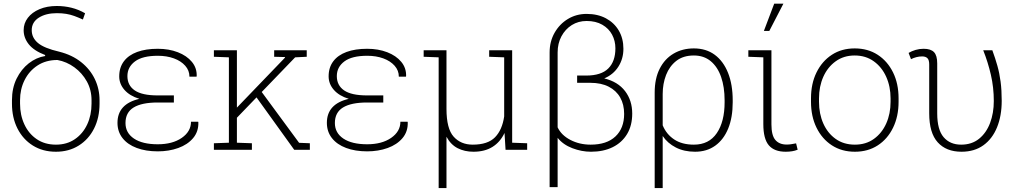

<svg xmlns="http://www.w3.org/2000/svg" viewBox="-20 -795 5416 1019"><path d="M276.9 10.3Q207 10.3 154.5 -22.5Q102.1 -55.2 72.8 -112.8Q43.5 -170.4 43.5 -245.1V-263.2Q43.5 -327.6 68.1 -377.7Q92.8 -427.7 132.8 -459Q172.9 -490.2 219.2 -497.6L219.7 -502.9Q159.7 -525.9 132.6 -560.1Q105.5 -594.2 105.5 -634.8Q105.5 -671.4 127.7 -700.4Q149.9 -729.5 189.7 -746.3Q229.5 -763.2 281.2 -763.2Q321.8 -763.2 359.4 -753.9Q397 -744.6 431.6 -724.6L419.9 -691.4Q395 -702.6 374.3 -710.2Q353.5 -717.8 331.3 -721.4Q309.1 -725.1 281.2 -725.1Q223.6 -725.1 186 -701.2Q148.4 -677.2 148.4 -634.8Q148.4 -594.7 181.4 -566.9Q214.4 -539.1 294.9 -520.5Q362.8 -503.4 410.6 -465.3Q458.5 -427.2 483.4 -375Q508.3 -322.8 508.3 -263.2V-245.1Q508.3 -170.4 479.2 -112.8Q450.2 -55.2 397.9 -22.5Q345.7 10.3 276.9 10.3ZM276.9 -27.3Q335 -27.3 377.4 -56.4Q419.9 -85.4 442.9 -134.8Q465.8 -184.1 465.8 -245.1V-263.2Q465.8 -317.9 440.9 -362.8Q416 -407.7 374.8 -437.7Q333.5 -467.8 284.7 -476.6Q223.6 -476.6 179.2 -447.5Q134.8 -418.5 110.6 -370.1Q86.4 -321.8 86.4 -263.2V-245.1Q86.4 -184.1 109.4 -134.8Q132.3 -85.4 175 -56.4Q217.8 -27.3 276.9 -27.3Z M817.4 8.3Q753.9 8.3 705.6 -9.8Q657.2 -27.8 630.4 -62Q603.5 -96.2 603.5 -143.1Q603.5 -243.2 719.7 -270.5Q668.5 -286.1 640.6 -317.9Q612.8 -349.6 612.8 -389.6Q612.8 -437 637.5 -469.7Q662.1 -502.4 708 -519.3Q753.9 -536.1 817.4 -536.1Q876.5 -536.1 923.8 -517.8Q971.2 -499.5 998.3 -466.8Q1025.4 -434.1 1023.9 -391.1L1022.9 -388.2H985.4Q985.4 -420.9 963.1 -446Q940.9 -471.2 903.1 -485.1Q865.2 -499 817.4 -499Q736.3 -499 696.3 -469Q656.2 -439 656.2 -391.1Q656.2 -341.8 695.1 -315.2Q733.9 -288.6 816.9 -288.6H902.8V-251H816.9Q732.4 -251 689.2 -224.6Q646 -198.2 646 -142.1Q646 -89.8 690.9 -59.6Q735.8 -29.3 817.4 -29.3Q895.5 -29.3 944.6 -63.2Q993.7 -97.2 993.7 -148.9H1031.7L1032.7 -146Q1034.2 -96.7 1004.9 -62Q975.6 -27.3 926 -9.5Q876.5 8.3 817.4 8.3Z M1232.4 -165 1217.3 -203.1 1492.7 -489.3V-492.2L1435.1 -493.7V-528.3H1607.9V-493.7L1546.4 -490.7ZM1115.2 0V-34.7L1194.8 -37.6V-490.7L1115.2 -493.7V-528.3H1237.3V-37.6L1316.9 -34.7V0ZM1541.5 0 1331.1 -292.5 1356.9 -323.2 1567.4 -37.1 1624.5 -34.7V0Z M1928.7 8.3Q1865.2 8.3 1816.9 -9.8Q1768.6 -27.8 1741.7 -62Q1714.8 -96.2 1714.8 -143.1Q1714.8 -243.2 1831.1 -270.5Q1779.8 -286.1 1752 -317.9Q1724.1 -349.6 1724.1 -389.6Q1724.1 -437 1748.8 -469.7Q1773.4 -502.4 1819.3 -519.3Q1865.2 -536.1 1928.7 -536.1Q1987.8 -536.1 2035.2 -517.8Q2082.5 -499.5 2109.6 -466.8Q2136.7 -434.1 2135.3 -391.1L2134.3 -388.2H2096.7Q2096.7 -420.9 2074.5 -446Q2052.2 -471.2 2014.4 -485.1Q1976.6 -499 1928.7 -499Q1847.7 -499 1807.6 -469Q1767.6 -439 1767.6 -391.1Q1767.6 -341.8 1806.4 -315.2Q1845.2 -288.6 1928.2 -288.6H2014.2V-251H1928.2Q1843.8 -251 1800.5 -224.6Q1757.3 -198.2 1757.3 -142.1Q1757.3 -89.8 1802.2 -59.6Q1847.2 -29.3 1928.7 -29.3Q2006.8 -29.3 2055.9 -63.2Q2105 -97.2 2105 -148.9H2143.1L2144 -146Q2145.5 -96.7 2116.2 -62Q2086.9 -27.3 2037.4 -9.5Q1987.8 8.3 1928.7 8.3Z M2308.1 203.1V-490.7L2228.5 -493.7V-528.3H2308.1H2349.6V-217.3Q2349.6 -111.8 2387.7 -69.6Q2425.8 -27.3 2488.8 -27.3Q2568.8 -27.3 2607.2 -66.4Q2645.5 -105.5 2655.8 -177.2V-490.7L2576.2 -493.7V-528.3H2698.2V-37.6L2777.8 -34.7V0H2663.1L2657.7 -89.4Q2634.8 -41 2593.8 -15.4Q2552.7 10.3 2492.7 10.3Q2445.8 10.3 2408.9 -8.5Q2372.1 -27.3 2349.6 -69.3V203.1Z M2897 198.2V-516.6Q2897 -574.7 2923.3 -621.1Q2949.7 -667.5 2994.1 -694.3Q3038.6 -721.2 3093.3 -721.2Q3151.9 -721.2 3195.8 -697.8Q3239.7 -674.3 3264.2 -632.6Q3288.6 -590.8 3288.6 -536.1Q3288.6 -483.4 3262 -441.4Q3235.4 -399.4 3187 -378.9Q3259.3 -361.3 3297.4 -311.5Q3335.4 -261.7 3335.4 -192.4Q3335.4 -128.9 3308.1 -83.5Q3280.8 -38.1 3231.7 -13.9Q3182.6 10.3 3116.7 10.3Q3066.9 10.3 3017.6 -8.5Q2968.3 -27.3 2939.5 -63.5V198.2ZM3114.7 -27.3Q3200.2 -27.3 3246.3 -70.8Q3292.5 -114.3 3292.5 -190.4Q3292.5 -240.7 3271.5 -277.6Q3250.5 -314.5 3210.4 -335Q3170.4 -355.5 3112.8 -355.5H3043V-394H3091.3Q3170.4 -394 3208.3 -431.6Q3246.1 -469.2 3246.1 -538.6Q3246.1 -578.1 3228.5 -611.1Q3210.9 -644 3176.5 -663.8Q3142.1 -683.6 3093.3 -683.6Q3049.3 -683.6 3014.6 -661.9Q2980 -640.1 2959.7 -602.3Q2939.5 -564.5 2939.5 -516.6V-119.1Q2959 -77.6 3007.1 -52.5Q3055.2 -27.3 3114.7 -27.3Z M3454.6 203.1V-303.7Q3454.6 -377.9 3481.2 -430.4Q3507.8 -482.9 3554.9 -510.5Q3602.1 -538.1 3662.6 -538.1Q3727.5 -538.1 3773.4 -504.2Q3819.3 -470.2 3844 -408.2Q3868.7 -346.2 3868.7 -262.2V-252Q3868.7 -171.4 3844.7 -112.8Q3820.8 -54.2 3776.1 -22Q3731.4 10.3 3668.9 10.3Q3610.8 10.3 3566.9 -12.2Q3522.9 -34.7 3497.1 -73.2V203.1ZM3662.6 -27.3Q3742.7 -27.3 3784.2 -88.4Q3825.7 -149.4 3825.7 -252V-262.2Q3825.7 -333 3807.1 -386.5Q3788.6 -439.9 3752.2 -470.2Q3715.8 -500.5 3662.6 -500.5Q3606.4 -500.5 3569.8 -472.2Q3533.2 -443.8 3515.1 -397.2Q3497.1 -350.6 3497.1 -295.9V-129.9Q3516.6 -82.5 3558.1 -54.9Q3599.6 -27.3 3662.6 -27.3Z M4149.9 10.3Q4089.4 10.3 4060.3 -23.9Q4031.2 -58.1 4031.2 -136.2V-490.7L3951.7 -493.7V-528.3H4074.2V-134.8Q4074.2 -76.2 4095.2 -52Q4116.2 -27.8 4154.8 -27.8Q4167.5 -27.8 4178.2 -29.5Q4189 -31.2 4205.1 -34.2L4213.4 -0.5Q4199.2 5.4 4183.6 7.8Q4168 10.3 4149.9 10.3ZM4034.2 -630.9 4088.9 -775.4H4137.7L4063 -630.9Z M4517.1 10.3Q4447.3 10.3 4395 -23.7Q4342.8 -57.6 4313.5 -117.4Q4284.2 -177.2 4284.2 -254.9V-272.9Q4284.2 -351.1 4313.5 -410.6Q4342.8 -470.2 4394.8 -504.2Q4446.8 -538.1 4516.1 -538.1Q4585.9 -538.1 4638.2 -504.2Q4690.4 -470.2 4719.7 -410.6Q4749 -351.1 4749 -272.9V-254.9Q4749 -177.2 4719.7 -117.2Q4690.4 -57.1 4638.4 -23.4Q4586.4 10.3 4517.1 10.3ZM4517.1 -27.3Q4575.7 -27.3 4618.2 -57.9Q4660.6 -88.4 4683.6 -139.9Q4706.5 -191.4 4706.5 -254.9V-272.9Q4706.5 -335.9 4683.3 -387.5Q4660.2 -439 4617.4 -469.7Q4574.7 -500.5 4516.1 -500.5Q4458 -500.5 4415.3 -469.7Q4372.6 -439 4349.6 -387.5Q4326.7 -335.9 4326.7 -272.9V-254.9Q4326.7 -190.9 4349.6 -139.4Q4372.6 -87.9 4415.3 -57.6Q4458 -27.3 4517.1 -27.3Z M5083 10.3Q5002 10.3 4956.8 -39.6Q4911.6 -89.4 4911.6 -193.8V-453.1Q4911.6 -476.6 4902.1 -486.1Q4892.6 -495.6 4874 -495.6Q4858.4 -495.6 4843.5 -491.7Q4828.6 -487.8 4814.9 -481L4802.2 -514.2Q4818.4 -523.9 4839.1 -530Q4859.9 -536.1 4881.8 -536.1Q4919.9 -536.1 4937 -518.3Q4954.1 -500.5 4954.1 -458.5V-192.9Q4954.1 -106.9 4988 -67.1Q5022 -27.3 5081.1 -27.3Q5137.7 -27.3 5176.3 -58.6Q5214.8 -89.8 5234.6 -142.3Q5254.4 -194.8 5254.4 -258.8Q5254.4 -330.6 5239 -397.5Q5223.6 -464.4 5198.2 -528.3H5246.6Q5262.2 -485.8 5273.4 -446Q5284.7 -406.2 5290.5 -361.3Q5296.4 -316.4 5296.4 -259.8Q5296.4 -180.2 5271.5 -119.1Q5246.6 -58.1 5199 -23.9Q5151.4 10.3 5083 10.3Z"/></svg>

Font: Roboto Slab ExtraLight
Style: Regular
Weight: 250
Designer: Google
Version: Version 2.000; ttfautohint (v1.8.1.43-b0c9)